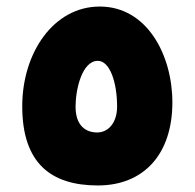

<svg xmlns="http://www.w3.org/2000/svg" viewBox="-20 -567 595 587"><path d="M279 0C420 0 507 -96 507 -254C507 -398 430 -547 285 -547C144 -547 48 -406 48 -242C48 -69 135 0 279 0ZM277 -162C244 -162 211 -181 211 -241C211 -294 231 -381 279 -381C316 -381 338 -315 338 -241C338 -193 312 -162 277 -162Z"/></svg>

Font: Noto Sans Arabic UI SmCn Bk
Style: Regular
Weight: 900
Width: 4
Designer: Monotype Design Team, Nadine Chahine and Nizar Qandah
Foundry: Monotype Imaging Inc.
Version: Version 2.010